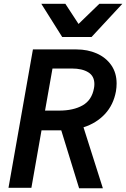

<svg xmlns="http://www.w3.org/2000/svg" viewBox="-20 -984 661 1006"><path d="M152.5 -725H381Q439 -725 486.8 -704Q534.5 -683 562.8 -642.8Q591 -602.5 591 -546.5Q591 -526 587.5 -505.5Q574.5 -434.5 529.8 -386.5Q485 -338.5 417.5 -317L519 2.5H394.5L301 -301H197.5L144.5 0H24.5ZM472.5 -522.5Q474.5 -532.5 474.5 -543.5Q474.5 -585.5 442.5 -605.2Q410.5 -625 356.5 -625H255L216 -404.5H289.5Q364.5 -404.5 413 -432Q461.5 -459.5 472.5 -522.5ZM196.5 -964H322.5L391.5 -858.5L500.5 -964H621L459.5 -790H306Z"/></svg>

Font: JuliaMono SemiBold
Style: Italic
Weight: 600
Italic angle: -9°
Monospace: yes
Designer: cormullion
Foundry: corm
Version: Version 0.056; ttfautohint (v1.8.4)